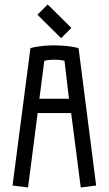

<svg xmlns="http://www.w3.org/2000/svg" viewBox="-20 -829 487 859"><path d="M148.4 -323.2 105.5 9.8 36.1 1 116.2 -613.8Q132.8 -618.2 148.9 -620.6Q165 -623 179.2 -624.3Q193.4 -625.5 204.6 -625.7Q215.8 -626 223.1 -626Q238.3 -626 267.8 -624Q297.4 -622.1 331.5 -613.8L410.2 1L341.3 9.8L298.3 -323.2ZM223.1 -562Q211.4 -562 199.7 -560.8Q188 -559.6 178.2 -557.1L156.2 -387.2H288.6L268.6 -557.1Q258.8 -559.6 247.1 -560.8Q235.4 -562 223.1 -562ZM193.4 -809.1 299.3 -704.1 253.4 -658.2 147.5 -763.2Z"/></svg>

Font: Aubrey
Style: Regular
Weight: 400
Designer: Gayaneh Bagdasaryan | Cyreal.org
Foundry: Gayaneh Bagdasaryan | Cyreal.org
Version: Version 1.000